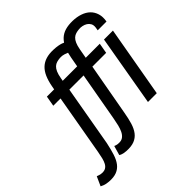

<svg xmlns="http://www.w3.org/2000/svg" viewBox="-319 -1001 1403 1403"><g transform="rotate(-45 382.5 -299.5)"><path d="M516 -767.5Q540 -790 573 -799.8Q606 -809.5 649.5 -808.5Q692 -807.5 727.2 -795.5Q762.5 -783.5 785.8 -761Q809 -738.5 819 -705.5Q829 -672.5 821.5 -630H730.5Q731 -633 732 -637Q733.5 -643 735 -657Q737.5 -679 729 -694Q720.5 -709 706 -718Q691.5 -727 673.8 -730.5Q656 -734 641 -732.5Q622 -731 606 -726.2Q590 -721.5 577.5 -710Q565 -698.5 555.5 -677.5Q546 -656.5 540 -622.5L527 -550H672L658 -470H515.5L443 -68Q434 -15 421.8 25.5Q409.5 66 388.8 93Q368 120 336 132.5Q304 145 255.5 142Q241 141 231.2 139Q221.5 137 214.8 134.5Q208 132 204 129.8Q200 127.5 197.5 126L218.5 53Q224 55 234.5 58.8Q245 62.5 264.5 62Q287 61.5 302.2 49.2Q317.5 37 327.8 16Q338 -5 344.8 -32.5Q351.5 -60 357 -91L424.5 -470H277.5L195 0Q183.5 54.5 170.5 95.2Q157.5 136 136.8 162.8Q116 189.5 85 201.5Q54 213.5 7.5 210Q-22.5 207.5 -38.8 200.8Q-55 194 -60.5 191L-28 119Q-22.5 121 -10.5 125.2Q1.5 129.5 16.5 130Q39 131 53.5 122.2Q68 113.5 77.2 96.5Q86.5 79.5 92.5 55.2Q98.5 31 104 0L186.5 -470H111.5L125.5 -550H200.5L205.5 -577.5Q214.5 -626 230 -661Q245.5 -696 269.2 -718.2Q293 -740.5 326 -750.5Q359 -760.5 402.5 -758.5Q428.5 -757.5 446.5 -754.2Q464.5 -751 477.5 -746.5Q486 -743.5 493 -740Q503.5 -755.5 516 -767.5ZM808 -550 711 0H620L715.5 -550ZM452.5 -627.5Q456.5 -649 461.5 -667.5Q449 -673 435 -677.5Q415 -684 394 -682.5Q375 -681 359 -676.5Q343 -672 330.2 -660.2Q317.5 -648.5 308.2 -627.5Q299 -606.5 293 -572.5L289 -550H438.5Z"/></g></svg>

Font: B612
Style: Italic
Weight: 400
Italic angle: -10°
Designer: Nicolas Chauveau, Thomas Paillot, Jonathan Favre-Lamarine, Jean-Luc Vinot
Foundry: AIRBUS
Version: Version 1.008